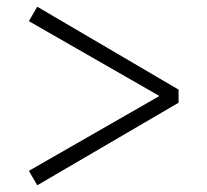

<svg xmlns="http://www.w3.org/2000/svg" viewBox="-20 -647 616 572"><path d="M91 -627 66 -584 455 -361 66 -138 91 -95 512 -341V-380Z"/></svg>

Font: Source Han Serif K
Style: Regular
Weight: 400
Designer: Ryoko NISHIZUKA 西塚涼子 (kana & ideographs); Frank Grießhammer (Latin, Greek & Cyrillic); Wenlong ZHANG 张文龙 (bopomofo); San
Foundry: Adobe Systems Incorporated
Version: Version 1.001;PS 1.001;hotconv 16.6.54;makeotf.lib2.5.65590